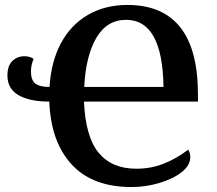

<svg xmlns="http://www.w3.org/2000/svg" viewBox="-20 -745 874 775"><path d="M179 -335Q99 -335 54.5 -361Q10 -387 10 -440Q10 -480 30 -499Q50 -518 78 -518Q102 -518 116 -507Q105 -485 105 -456Q105 -421 123 -407.5Q141 -394 180 -394Q186 -496 226 -570.5Q266 -645 335 -685Q404 -725 494 -725Q779 -725 779 -364V-335H319Q325 -193 378 -128.5Q431 -64 530 -64Q589 -64 640 -84Q691 -104 740 -141Q748 -127 748 -111Q748 -77 712.5 -49.5Q677 -22 622 -6Q567 10 511 10Q353 10 269 -81.5Q185 -173 179 -335ZM640 -394Q636 -665 489 -665Q411 -665 368.5 -591.5Q326 -518 320 -394Z"/></svg>

Font: Noto Serif SemiBold
Style: Regular
Weight: 600
Designer: Monotype Design Team
Foundry: Monotype Imaging Inc.
Version: Version 1.001